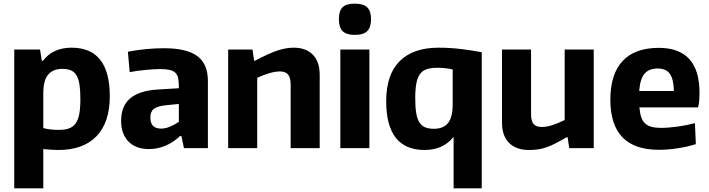

<svg xmlns="http://www.w3.org/2000/svg" viewBox="-20 -811 3883 1051"><path d="M58 -540H199L209 -478H215Q269 -550 372 -550Q581 -550 581 -284Q581 -141 508.5 -65.5Q436 10 299 10Q278 10 257.5 8.5Q237 7 217 5V220H58ZM302 -100Q335 -100 357.5 -108Q380 -116 394 -135.5Q408 -155 414 -187.5Q420 -220 420 -270Q420 -317 415 -348.5Q410 -380 398.5 -399Q387 -418 368 -426Q349 -434 321 -434Q271 -434 244 -403Q217 -372 217 -300V-110Q234 -105 256 -102.5Q278 -100 302 -100Z M796 5Q723 5 683 -36.5Q643 -78 643 -150Q643 -230 692.5 -272.5Q742 -315 845 -321L959 -328V-337Q959 -365 955 -383.5Q951 -402 939.5 -413Q928 -424 907.5 -428.5Q887 -433 854 -433Q838 -433 817.5 -431.5Q797 -430 775 -428Q753 -426 731 -423Q709 -420 690 -416L680 -528Q733 -538 783 -542.5Q833 -547 878 -547Q1002 -547 1060 -504Q1118 -461 1118 -368V0H987L973 -66H965Q930 -32 886 -13.5Q842 5 796 5ZM862 -107Q886 -107 912.5 -118.5Q939 -130 959 -144V-242L889 -235Q841 -230 822 -215Q803 -200 803 -167Q803 -107 862 -107Z M1229 -540H1362L1371 -479H1377Q1448 -517 1496 -533.5Q1544 -550 1588 -550Q1655 -550 1692.5 -511.5Q1730 -473 1730 -402V0H1571V-348Q1571 -387 1556.5 -403.5Q1542 -420 1513 -420Q1487 -420 1454.5 -410.5Q1422 -401 1388 -385V0H1229Z M1922 -620Q1876 -620 1855.5 -640.5Q1835 -661 1835 -706Q1835 -751 1855 -771Q1875 -791 1922 -791Q1970 -791 1990.5 -770.5Q2011 -750 2011 -706Q2011 -662 1990.5 -641Q1970 -620 1922 -620ZM1843 -540H2002V0H1843Z M2463 -62Q2406 10 2304 10Q2094 10 2094 -257Q2094 -403 2168 -476.5Q2242 -550 2381 -550Q2443 -550 2504.5 -542.5Q2566 -535 2617 -525V220H2463ZM2355 -106Q2407 -106 2432.5 -137.5Q2458 -169 2458 -241V-431Q2417 -440 2373 -440Q2338 -440 2315 -432Q2292 -424 2278.5 -405Q2265 -386 2259 -354Q2253 -322 2253 -274Q2253 -226 2258 -194Q2263 -162 2275 -142.5Q2287 -123 2306.5 -114.5Q2326 -106 2355 -106Z M2876 10Q2805 10 2766.5 -29Q2728 -68 2728 -138V-540H2887V-187Q2887 -149 2900.5 -132.5Q2914 -116 2946 -116Q2973 -116 3005 -126.5Q3037 -137 3071 -154V-540H3230V0H3096L3087 -60H3083Q3048 -40 3022.5 -27Q2997 -14 2973.5 -5.5Q2950 3 2927 6.5Q2904 10 2876 10Z M3586 9Q3321 9 3321 -265Q3321 -405 3388 -477Q3455 -549 3586 -549Q3809 -549 3809 -304Q3809 -278 3807.5 -259.5Q3806 -241 3801 -223H3480Q3483 -190 3490.5 -168.5Q3498 -147 3512 -134.5Q3526 -122 3547.5 -116.5Q3569 -111 3599 -111Q3638 -111 3689 -118Q3740 -125 3784 -137L3789 -22Q3745 -8 3691 0.5Q3637 9 3586 9ZM3580 -436Q3532 -436 3508 -407.5Q3484 -379 3479 -313H3669Q3667 -380 3646 -408Q3625 -436 3580 -436Z"/></svg>

Font: Encode Sans Narrow
Style: Bold
Weight: 700
Designer: Pablo Impallari, Andres Torresi
Foundry: Pablo Impallari, Andres Torresi
Version: Version 1.000; ttfautohint (v1.00) -l 8 -r 50 -G 200 -x 14 -